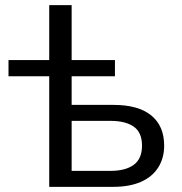

<svg xmlns="http://www.w3.org/2000/svg" viewBox="-20 -725 708 745"><path d="M171 0V-429H13V-492H171V-705H258V-492H426V-429H258V-318H420Q517 -318 567 -277Q617 -236 617 -160Q617 -111 593.5 -74.5Q570 -38 526 -19Q482 0 420 0ZM258 -62H409Q467 -62 499 -85.5Q531 -109 531 -160Q531 -211 499 -233.5Q467 -256 409 -256H258Z"/></svg>

Font: Nunito Sans 9pt
Style: Regular
Weight: 400
Version: Version 3.101;gftools[0.9.27]